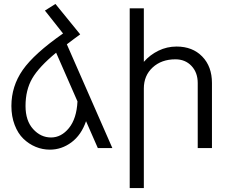

<svg xmlns="http://www.w3.org/2000/svg" viewBox="-20 -742 1137 962"><path d="M257.8 -722.2 381.8 -569.8Q374 -564 350.1 -546.6Q326.2 -529.3 314.9 -520L543 0H470.2L411.1 -134.8Q387.2 -65.4 337.9 -28.8Q288.6 7.8 230 7.8Q192.9 7.8 158.7 -6.3Q124.5 -20.5 97.2 -46.9Q69.8 -73.2 53.5 -116Q37.1 -158.7 37.1 -210.9Q37.1 -310.1 94 -391.6Q150.9 -473.1 295.9 -574.2L205.1 -689ZM235.8 -53.2Q287.1 -53.2 325.4 -100.3Q363.8 -147.5 368.2 -233.9L261.2 -478Q174.8 -406.7 141.4 -348.9Q107.9 -291 107.9 -210.9Q107.9 -137.2 146 -95.2Q184.1 -53.2 235.8 -53.2Z M700.7 -700.2V-432.1Q731.4 -467.3 773.9 -488Q816.4 -508.8 864.7 -508.8Q944.8 -508.8 993.4 -458.7Q1042 -408.7 1042 -326.2V0H970.7V-326.2Q970.7 -378.4 939.5 -411.6Q908.2 -444.8 858.9 -444.8Q789.1 -444.8 744.9 -404.1Q700.7 -363.3 700.7 -298.8V200.2H629.9V-700.2Z"/></svg>

Font: LT Superior
Style: Regular
Weight: 400
Designer: Daniel Lyons
Foundry: LyonsType
Version: Version 1.000